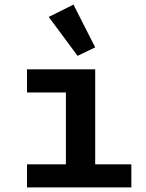

<svg xmlns="http://www.w3.org/2000/svg" viewBox="-20 -819 640 839"><path d="M98 0H554V-101H396V-516H98V-415H268V-101H98ZM319 -575 396 -612 301 -799 193 -745Z"/></svg>

Font: IBM Mono SemiBold
Style: Regular
Weight: 600
Monospace: yes
Designer: Mike Abbink, Paul van der Laan, Pieter van Rosmalen
Foundry: Bold Monday
Version: Version 2.3